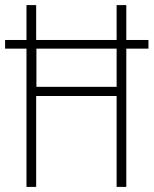

<svg xmlns="http://www.w3.org/2000/svg" viewBox="-20 -734 603 754"><path d="M84 0H122V-357H438V0H476V-543H563V-577H476V-714H438V-577H122V-714H84V-577H0V-543H84ZM123 -393V-543H438V-393Z"/></svg>

Font: Noto Sans Ethiopic Condensed ExtraLight
Style: Regular
Weight: 200
Width: 3
Designer: Monotype Design Team
Foundry: Monotype Imaging Inc.
Version: Version 2.102